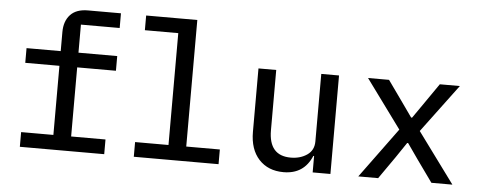

<svg xmlns="http://www.w3.org/2000/svg" viewBox="-50 -865 2500 1002"><g transform="rotate(5 1200.0 -364.0)"><path d="M81 0V-77H250V-439H71V-516H250V-616Q250 -673 281 -706.5Q312 -740 373 -740H546V-663H343V-516H546V-439H343V-77H523V0Z M678 0V-77H853V-663H678V-740H946V-77H1122V0Z M1615 0V-86H1611Q1570 12 1463 12Q1382 12 1334 -40Q1286 -92 1286 -184V-516H1379V-200Q1379 -67 1494 -67Q1544 -67 1579.5 -91.5Q1615 -116 1615 -162V-516H1708V0Z M1958 0H1854L2046 -262L1860 -516H1970L2044 -412L2102 -330H2107L2164 -412L2236 -516H2341L2153 -264L2347 0H2237L2154 -116L2098 -196H2093L2039 -116Z"/></g></svg>

Font: IBM Plex Mono Text
Style: Regular
Weight: 450
Designer: Mike Abbink, Paul van der Laan, Pieter van Rosmalen
Foundry: Bold Monday
Version: Version 2.000